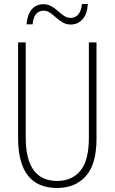

<svg xmlns="http://www.w3.org/2000/svg" viewBox="-20 -925 570 955"><path d="M264 10Q70 10 70 -239V-714H108V-242Q108 -132 147.5 -78.5Q187 -25 264 -25Q339 -25 380.5 -76.5Q422 -128 422 -239V-714H460V-235Q460 -108 407 -49Q354 10 264 10ZM112 -804Q116 -853 138 -878.5Q160 -904 196 -904Q218 -904 235.5 -894Q253 -884 268.5 -870Q284 -856 299 -846Q314 -836 332 -836Q353 -836 368 -851.5Q383 -867 388 -905H417Q414 -855 390.5 -829Q367 -803 332 -803Q309 -803 291.5 -813.5Q274 -824 259 -837.5Q244 -851 229 -861.5Q214 -872 196 -872Q176 -872 161 -857Q146 -842 142 -804Z"/></svg>

Font: Noto Sans Mono Condensed ExtraLight
Style: Regular
Weight: 200
Width: 3
Designer: Monotype Design Team
Foundry: Monotype Imaging Inc.
Version: Version 2.014; ttfautohint (v1.8.4.7-5d5b)